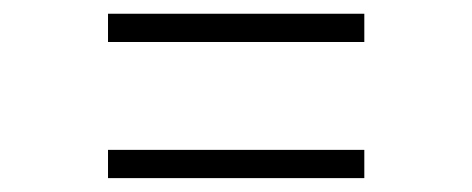

<svg xmlns="http://www.w3.org/2000/svg" viewBox="-20 -423 684 278"><path d="M136.4 -165.1H507.5V-206H136.4ZM136.4 -362.2H507.5V-403.1H136.4Z"/></svg>

Font: Karasuma Gothic
Style: Thin
Weight: 200
Designer: Rasmus Andersson / Ryoko Ishizuka
Foundry: rsms
Version: Version 1.00